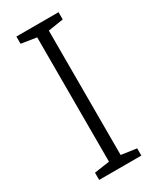

<svg xmlns="http://www.w3.org/2000/svg" viewBox="-185 -771 681 828"><g transform="rotate(-30 155.5 -357.0)"><path d="M260 0H50V-36L126 -47V-666L50 -678V-714H260V-678L184 -666V-47L260 -36Z"/></g></svg>

Font: BC Sans Light
Style: Regular
Weight: 300
Designer: Monotype Design Team
Foundry: Monotype Imaging Inc.
Version: Version 2.000;GOOG;noto-source:20170915:90ef993387c0